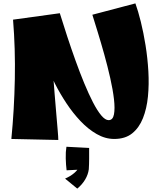

<svg xmlns="http://www.w3.org/2000/svg" viewBox="-20 -820 944 1133"><path d="M654 0Q601 0 550.5 -29Q500 -58 455 -105.5Q410 -153 372 -210.5Q334 -268 304.5 -326Q275 -384 256.5 -433.5Q238 -483 232 -514L333 -742Q353 -677 376.5 -605.5Q400 -534 425.5 -463Q451 -392 477 -329Q503 -266 528.5 -216.5Q554 -167 577.5 -139Q601 -111 621 -111Q646 -111 652.5 -145Q659 -179 652.5 -235Q646 -291 630.5 -359.5Q615 -428 595.5 -498Q576 -568 557 -629.5Q538 -691 525 -733L779 -800Q795 -756 811 -691.5Q827 -627 839 -552Q851 -477 855.5 -399.5Q860 -322 853 -250.5Q846 -179 823.5 -122.5Q801 -66 760 -33Q719 0 654 0ZM324 6 47 0Q64 -173 67.5 -353Q71 -533 57 -704L333 -742L284 -532Q287 -466 292 -397.5Q297 -329 302.5 -264Q308 -199 312.5 -144.5Q317 -90 320.5 -50.5Q324 -11 324 6ZM436 293 364 234Q396 220 417.5 201.5Q439 183 441 172L468 180L373 185Q369 153 368 114.5Q367 76 372 46L506 53Q506 87 506 117.5Q506 148 504 179Q500 210 482.5 239.5Q465 269 436 293Z"/></svg>

Font: Marhey Light
Style: Regular
Weight: 300
Designer: Nur Syamsi & Bustanul Arifin
Foundry: Namelatype
Version: Version 1.000